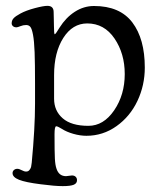

<svg xmlns="http://www.w3.org/2000/svg" viewBox="-20 -448 553 650"><path d="M98.6 -97.2V-167Q98.6 -232.4 97.2 -271Q95.7 -309.6 91.8 -330.1Q87.9 -350.6 82.8 -356.9Q77.6 -363.3 68.4 -363.3Q58.6 -363.3 49.1 -359.4Q39.6 -355.5 35.6 -355.5Q28.3 -355.5 23.9 -359.4Q19.5 -363.3 19.5 -369.1Q19.5 -378.9 25.9 -386Q32.2 -393.1 49.3 -402.3Q68.4 -412.6 97.7 -420.4Q127 -428.2 140.6 -428.2Q161.6 -428.2 161.6 -407.2Q161.6 -401.4 162.1 -386.2Q162.6 -371.1 162.6 -360.8Q162.6 -332 165.5 -332Q168.5 -332.5 181.6 -354.5Q203.1 -388.7 233.4 -408.2Q263.7 -427.7 298.3 -427.7Q385.7 -427.7 428 -372.1Q470.2 -316.4 470.2 -219.2Q470.2 -159.2 445.3 -106.4Q420.4 -53.7 374.5 -21Q328.6 11.7 272.5 11.7Q251.5 11.7 228.3 5.1Q205.1 -1.5 189.5 -11.7Q175.3 -20.5 170.4 -20.5Q164.6 -20.5 164.6 6.3Q164.6 67.4 165.8 89.4Q167 111.3 171.4 123.5Q179.7 148.4 203.6 148.4Q207 148.4 213.4 147.2Q219.7 146 223.6 146Q231.4 146 236.1 150.4Q240.7 154.8 240.7 162.1Q240.7 172.9 229.5 177.5Q218.3 182.1 192.4 182.1Q165 182.1 117.7 175.8Q66.4 169.4 44.4 160.6Q22.5 151.9 22.5 138.2Q22.5 131.8 27.1 127.7Q31.7 123.5 38.6 123.5Q44.9 123.5 53.5 128.2Q62 132.8 68.4 132.8Q75.7 132.8 79.8 127.4Q84 122.1 85.2 117.2Q86.4 112.3 87.4 103Q98.6 -14.6 98.6 -97.2ZM279.3 -22Q330.6 -22 366.5 -74.5Q402.3 -127 402.3 -197.3Q402.3 -266.6 367.7 -317.6Q333 -368.7 275.4 -368.7Q225.6 -368.7 194.3 -319.6Q163.1 -270.5 163.1 -193.8V-113.8Q163.1 -72.8 192.4 -47.4Q221.7 -22 279.3 -22Z"/></svg>

Font: Cooper*
Style: Regular
Weight: 400
Designer: Owen Earl
Foundry: indestructible type*
Version: Version 0.001